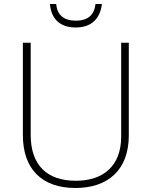

<svg xmlns="http://www.w3.org/2000/svg" viewBox="-20 -927 756 957"><path d="M488 -907H456C450 -854 420 -824 358 -824C297 -824 265 -853 260 -907H229C235 -832 280 -790 357 -790C434 -790 479 -832 488 -907ZM622 -252V-714H584V-246C584 -103 498 -26 358 -26C214 -26 133 -104 133 -255V-714H94V-254C94 -84 189 10 356 10C518 10 622 -80 622 -252Z"/></svg>

Font: Noto Sans Meetei Mayek ExtraLight
Style: Regular
Weight: 200
Designer: Monotype Design Team and Neelakash Kshetrimayum
Foundry: Monotype Imaging Inc.
Version: Version 2.002